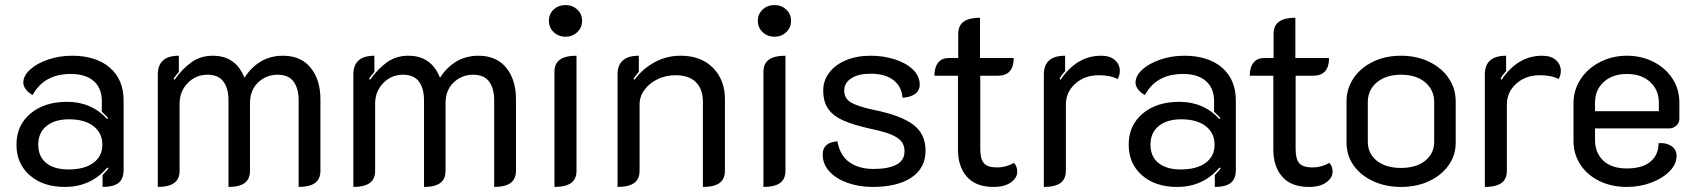

<svg xmlns="http://www.w3.org/2000/svg" viewBox="-20 -729 6695 758"><path d="M45 -158Q45 -234 100 -280.5Q155 -327 245 -327Q341 -327 403 -259L407 -263Q396 -275 382 -288V-330Q382 -381 350 -409Q318 -437 259 -437Q154 -437 109 -354Q93 -362 82.5 -375.5Q72 -389 72 -403Q72 -430 99 -454.5Q126 -479 170.5 -494Q215 -509 264 -509Q359 -509 413.5 -462Q468 -415 468 -332V-58Q468 -23 448 -7Q428 9 385 9V-38Q406 -60 408 -64L404 -68Q339 9 236 9Q150 9 97.5 -37Q45 -83 45 -158ZM384 -158Q384 -204 349 -231Q314 -258 253 -258Q196 -258 163.5 -231.5Q131 -205 131 -158Q131 -111 162.5 -85.5Q194 -60 251 -60Q313 -60 348.5 -86Q384 -112 384 -158Z M603 -435Q603 -509 686 -509V-445Q673 -431 665 -418L669 -414Q701 -459 737 -484Q773 -509 820 -509Q911 -509 945 -422Q1002 -509 1097 -509Q1168 -509 1206.5 -461.5Q1245 -414 1245 -337V-55Q1245 -22 1223.5 -6.5Q1202 9 1159 9V-332Q1159 -380 1139 -407Q1119 -434 1076 -434Q1031 -434 999 -403.5Q967 -373 967 -322V-55Q967 -22 946 -6.5Q925 9 882 9V-332Q882 -380 862 -407Q842 -434 799 -434Q753 -434 721 -401Q689 -368 689 -320V-55Q689 -22 667.5 -6.5Q646 9 603 9Z M1375 -435Q1375 -509 1458 -509V-445Q1445 -431 1437 -418L1441 -414Q1473 -459 1509 -484Q1545 -509 1592 -509Q1683 -509 1717 -422Q1774 -509 1869 -509Q1940 -509 1978.5 -461.5Q2017 -414 2017 -337V-55Q2017 -22 1995.5 -6.5Q1974 9 1931 9V-332Q1931 -380 1911 -407Q1891 -434 1848 -434Q1803 -434 1771 -403.5Q1739 -373 1739 -322V-55Q1739 -22 1718 -6.5Q1697 9 1654 9V-332Q1654 -380 1634 -407Q1614 -434 1571 -434Q1525 -434 1493 -401Q1461 -368 1461 -320V-55Q1461 -22 1439.5 -6.5Q1418 9 1375 9Z M2147 -647Q2147 -674 2166 -691.5Q2185 -709 2213 -709Q2240 -709 2259 -691.5Q2278 -674 2278 -647Q2278 -620 2259 -602Q2240 -584 2213 -584Q2185 -584 2166 -602Q2147 -620 2147 -647ZM2169 -445Q2169 -478 2190.5 -493.5Q2212 -509 2256 -509V-55Q2256 -22 2234.5 -6.5Q2213 9 2169 9Z M2418 -435Q2418 -509 2502 -509V-445Q2493 -436 2481 -418L2485 -414Q2515 -456 2563 -482.5Q2611 -509 2667 -509Q2748 -509 2795 -461Q2842 -413 2842 -337V-55Q2842 -22 2820.5 -6.5Q2799 9 2755 9V-328Q2755 -376 2728 -404Q2701 -432 2646 -432Q2609 -432 2576.5 -416.5Q2544 -401 2524.5 -374.5Q2505 -348 2505 -317V-55Q2505 -22 2483.5 -6.5Q2462 9 2418 9Z M2972 -647Q2972 -674 2991 -691.5Q3010 -709 3038 -709Q3065 -709 3084 -691.5Q3103 -674 3103 -647Q3103 -620 3084 -602Q3065 -584 3038 -584Q3010 -584 2991 -602Q2972 -620 2972 -647ZM2994 -445Q2994 -478 3015.5 -493.5Q3037 -509 3081 -509V-55Q3081 -22 3059.5 -6.5Q3038 9 2994 9Z M3228 -119Q3228 -167 3286 -171Q3296 -115 3333.5 -88.5Q3371 -62 3429 -62Q3487 -62 3519 -79Q3551 -96 3551 -131Q3551 -156 3538 -171.5Q3525 -187 3496.5 -198.5Q3468 -210 3415 -221Q3349 -236 3310 -253Q3271 -270 3250.5 -298Q3230 -326 3230 -372Q3230 -411 3254 -442.5Q3278 -474 3320.5 -491.5Q3363 -509 3417 -509Q3467 -509 3511.5 -495Q3556 -481 3583.5 -455Q3611 -429 3611 -395Q3611 -372 3593 -358.5Q3575 -345 3543 -343Q3540 -387 3507.5 -412.5Q3475 -438 3417 -438Q3369 -438 3341 -420Q3313 -402 3313 -372Q3313 -340 3339.5 -324.5Q3366 -309 3430 -295Q3535 -274 3584.5 -237.5Q3634 -201 3634 -134Q3634 -66 3579 -28.5Q3524 9 3424 9Q3373 9 3328 -6.5Q3283 -22 3255.5 -51Q3228 -80 3228 -119Z M3762 -138V-430H3669Q3669 -464 3684 -482Q3699 -500 3725 -500H3763V-595Q3763 -628 3784.5 -643.5Q3806 -659 3849 -659V-500H3982Q3982 -430 3919 -430H3850V-141Q3850 -101 3864.5 -84.5Q3879 -68 3917 -68Q3952 -68 3983 -86Q3996 -73 3996 -51Q3996 -27 3971 -9Q3946 9 3903 9Q3832 9 3797 -31.5Q3762 -72 3762 -138Z M4188 -317V-55Q4188 -22 4166.5 -6.5Q4145 9 4101 9V-435Q4101 -509 4185 -509V-448Q4169 -431 4163 -418L4167 -414Q4231 -509 4327 -509Q4363 -509 4382 -491.5Q4401 -474 4401 -449Q4401 -431 4392 -417Q4364 -432 4318 -432Q4262 -432 4225 -398.5Q4188 -365 4188 -317Z M4436 -158Q4436 -234 4491 -280.5Q4546 -327 4636 -327Q4732 -327 4794 -259L4798 -263Q4787 -275 4773 -288V-330Q4773 -381 4741 -409Q4709 -437 4650 -437Q4545 -437 4500 -354Q4484 -362 4473.5 -375.5Q4463 -389 4463 -403Q4463 -430 4490 -454.5Q4517 -479 4561.5 -494Q4606 -509 4655 -509Q4750 -509 4804.5 -462Q4859 -415 4859 -332V-58Q4859 -23 4839 -7Q4819 9 4776 9V-38Q4797 -60 4799 -64L4795 -68Q4730 9 4627 9Q4541 9 4488.5 -37Q4436 -83 4436 -158ZM4775 -158Q4775 -204 4740 -231Q4705 -258 4644 -258Q4587 -258 4554.5 -231.5Q4522 -205 4522 -158Q4522 -111 4553.5 -85.5Q4585 -60 4642 -60Q4704 -60 4739.5 -86Q4775 -112 4775 -158Z M5007 -138V-430H4914Q4914 -464 4929 -482Q4944 -500 4970 -500H5008V-595Q5008 -628 5029.5 -643.5Q5051 -659 5094 -659V-500H5227Q5227 -430 5164 -430H5095V-141Q5095 -101 5109.5 -84.5Q5124 -68 5162 -68Q5197 -68 5228 -86Q5241 -73 5241 -51Q5241 -27 5216 -9Q5191 9 5148 9Q5077 9 5042 -31.5Q5007 -72 5007 -138Z M5296 -165V-329Q5296 -379 5323.5 -420Q5351 -461 5400 -485Q5449 -509 5511 -509Q5573 -509 5622.5 -485Q5672 -461 5699.5 -420Q5727 -379 5727 -329V-165Q5727 -116 5699 -76.5Q5671 -37 5622 -14Q5573 9 5511 9Q5450 9 5400.5 -14Q5351 -37 5323.5 -76.5Q5296 -116 5296 -165ZM5642 -169V-326Q5642 -374 5606.5 -404Q5571 -434 5511 -434Q5452 -434 5416 -404Q5380 -374 5380 -326V-169Q5380 -123 5415.5 -94.5Q5451 -66 5511 -66Q5571 -66 5606.5 -94.5Q5642 -123 5642 -169Z M5929 -317V-55Q5929 -22 5907.5 -6.5Q5886 9 5842 9V-435Q5842 -509 5926 -509V-448Q5910 -431 5904 -418L5908 -414Q5972 -509 6068 -509Q6104 -509 6123 -491.5Q6142 -474 6142 -449Q6142 -431 6133 -417Q6105 -432 6059 -432Q6003 -432 5966 -398.5Q5929 -365 5929 -317Z M6192 -173V-321Q6192 -374 6220.5 -417Q6249 -460 6297.5 -484.5Q6346 -509 6403 -509Q6460 -509 6507.5 -485Q6555 -461 6582.5 -419Q6610 -377 6610 -324V-260Q6610 -244 6598 -233Q6586 -222 6569 -222H6277V-177Q6277 -126 6309.5 -95Q6342 -64 6403 -64Q6464 -64 6496 -91Q6528 -118 6528 -164Q6558 -166 6578.5 -152.5Q6599 -139 6599 -113Q6599 -81 6571.5 -53Q6544 -25 6499 -8Q6454 9 6403 9Q6342 9 6294 -14.5Q6246 -38 6219 -79.5Q6192 -121 6192 -173ZM6529 -290V-324Q6529 -374 6494.5 -405.5Q6460 -437 6403 -437Q6346 -437 6311.5 -405.5Q6277 -374 6277 -324V-290Z"/></svg>

Font: K2D
Style: Regular
Weight: 400
Version: Version 1.000; ttfautohint (v1.6)